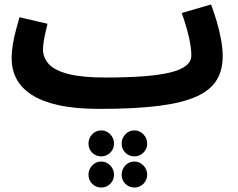

<svg xmlns="http://www.w3.org/2000/svg" viewBox="-20 -465 1064 857"><path d="M425 21 451 -119Q548 -119 620 -124.5Q692 -130 739.5 -141.5Q787 -153 810.5 -172Q834 -191 834 -218Q834 -254 822 -304.5Q810 -355 791 -407L922 -445Q935 -411 947 -370.5Q959 -330 966.5 -289.5Q974 -249 974 -214Q974 -152 947 -107.5Q920 -63 857.5 -34.5Q795 -6 689 7.5Q583 21 425 21ZM424 21Q316 21 241.5 4.5Q167 -12 120.5 -42.5Q74 -73 53 -114Q32 -155 32 -204Q32 -236 37.5 -268.5Q43 -301 51.5 -332Q60 -363 67 -388L192 -359Q188 -341 183 -320Q178 -299 175 -279.5Q172 -260 172 -244Q172 -207 198.5 -178.5Q225 -150 286 -134.5Q347 -119 450 -119L470 -11ZM580 372Q556 372 539.5 355.5Q523 339 523 315Q523 291 539.5 273.5Q556 256 580 256Q603 256 620 273.5Q637 291 637 315Q637 339 620 355.5Q603 372 580 372ZM432 372Q408 372 391.5 355.5Q375 339 375 315Q375 291 391.5 273.5Q408 256 432 256Q455 256 472 273.5Q489 291 489 315Q489 339 472 355.5Q455 372 432 372ZM580 233Q556 233 539.5 216.5Q523 200 523 176Q523 152 539.5 134.5Q556 117 580 117Q603 117 620 134.5Q637 152 637 176Q637 200 620 216.5Q603 233 580 233ZM432 233Q408 233 391.5 216.5Q375 200 375 176Q375 152 391.5 134.5Q408 117 432 117Q455 117 472 134.5Q489 152 489 176Q489 200 472 216.5Q455 233 432 233Z"/></svg>

Font: Noto Sans
Style: Bold
Weight: 700
Designer: Monotype Design Team
Foundry: Monotype Imaging Inc.
Version: Version 2.000;GOOG;noto-source:20170915:90ef993387c0; ttfaut